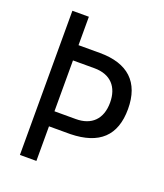

<svg xmlns="http://www.w3.org/2000/svg" viewBox="-131 -788 750 876"><g transform="rotate(20 244.5 -350.0)"><path d="M69 -700V0H149V-168H253C392 -171 461 -236 461 -365C461 -496 388 -562 253 -562H149V-700ZM149 -488H253C333 -488 374 -440 374 -365C374 -284 328 -241 253 -241H149Z"/></g></svg>

Font: Mint Spirit
Style: Regular
Weight: 400
Designer: HARENDAL Hirwen
Foundry: Arkandis Digital Foundry.
Version: Version 1.004;FFEdit